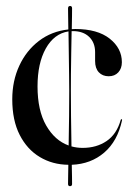

<svg xmlns="http://www.w3.org/2000/svg" viewBox="-20 -542 442 642"><path d="M217 -238Q217 -204 217.5 -152.8Q218 -101.5 219 -52.5Q237 -47.5 256.5 -47.5Q302.5 -47.5 336.2 -70.2Q370 -93 383.5 -140.5Q384 -143.5 386.5 -143.5Q389 -143 388 -139.5Q373 -70 328.5 -31.8Q284 6.5 220 9Q220.5 32.5 220.8 49.5Q221 66.5 221 73.5Q221 80.5 214 80.5Q207.5 80.5 207.5 73Q207.5 66.5 207.8 49.5Q208 32.5 208.5 9Q155.5 8.5 113 -17Q70.5 -42.5 45.8 -91Q21 -139.5 21 -210Q21 -271.5 44.5 -322.2Q68 -373 110.2 -405.2Q152.5 -437.5 208.5 -443.5Q208 -470 207.8 -489Q207.5 -508 207.5 -514Q207.5 -522 214.5 -522Q221 -522 221 -514Q221 -508 220.8 -489.2Q220.5 -470.5 220 -444.5Q225.5 -445 231.5 -445Q306 -445 346.8 -412.8Q387.5 -380.5 387.5 -334Q387.5 -313 375.5 -300Q363.5 -287 343.5 -287Q323 -287 310.5 -300.2Q298 -313.5 298 -338V-367.5Q298 -399.5 278 -418.8Q258 -438 223.5 -438Q221.5 -438 219.5 -438Q219 -404.5 218.2 -366Q217.5 -327.5 217.2 -293.2Q217 -259 217 -238ZM105.5 -253Q105.5 -172.5 134.5 -122.2Q163.5 -72 209.5 -55.5Q210.5 -104 211 -154.2Q211.5 -204.5 211.5 -238Q211.5 -259 211 -293Q210.5 -327 210 -365.2Q209.5 -403.5 209 -437Q161 -429.5 133.2 -380Q105.5 -330.5 105.5 -253Z"/></svg>

Font: Fraunces 144pt S000
Style: Regular
Weight: 400
Version: Version 1.000; ttfautohint (v1.8.3)